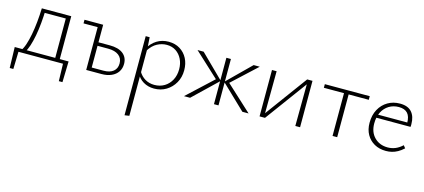

<svg xmlns="http://www.w3.org/2000/svg" viewBox="-56 -883 3623 1639"><g transform="rotate(15 1755.5 -63.5)"><path d="M76 -15Q95 -39 109 -80.5Q123 -122 133 -175Q143 -228 149 -288Q155 -348 157 -410H192Q190 -348 184.5 -288Q179 -228 169 -175Q159 -122 145.5 -80.5Q132 -39 115 -15ZM24 153 19 -31H61L56 153ZM37 0 27 -31H495L477 0ZM458 153 453 -31H495L490 153ZM377 0V-410H417V0ZM178 -379V-410H395V-379Z M659 0V-410H699V-32H803Q859 -32 889.5 -57Q920 -82 920 -127Q920 -173 886.5 -198.5Q853 -224 793 -224H687V-255H799Q837 -255 866.5 -247Q896 -239 916.5 -223Q937 -207 947.5 -184.5Q958 -162 958 -133Q958 -93 938 -63Q918 -33 881 -16.5Q844 0 793 0ZM534 -378V-410H679V-378Z M1258 4Q1205 4 1163 -21Q1121 -46 1097 -95L1111 -111Q1134 -70 1170.5 -48.5Q1207 -27 1252 -27Q1303 -27 1341.5 -50.5Q1380 -74 1402 -115.5Q1424 -157 1424 -210Q1424 -260 1404.5 -299.5Q1385 -339 1350.5 -362Q1316 -385 1269 -385Q1226 -385 1185 -363.5Q1144 -342 1112 -291L1095 -301Q1128 -358 1174 -386.5Q1220 -415 1278 -415Q1336 -415 1378.5 -388.5Q1421 -362 1444.5 -317Q1468 -272 1468 -213Q1468 -151 1440 -102Q1412 -53 1365 -24.5Q1318 4 1258 4ZM1075 289V-410H1110L1116 -317V283Z M2039 0 1823 -207 2029 -410H2083L1851 -195V-224L2094 0ZM1523 0 1764 -224V-196L1533 -410H1587L1793 -207L1577 0ZM1788 0V-410H1828V0Z M2507 0 2510 -410H2549V0ZM2191 0V-410H2232L2229 0ZM2215 0V-19L2502 -410H2526V-391L2239 0Z M2836 0V-410H2877V0ZM2658 -378V-410H3055V-378Z M3308 6Q3250 6 3206 -18.5Q3162 -43 3137 -87Q3112 -131 3112 -191Q3112 -259 3139.5 -309.5Q3167 -360 3214.5 -388Q3262 -416 3322 -416Q3392 -416 3426 -377.5Q3460 -339 3460 -271Q3460 -265 3460 -259Q3460 -253 3459 -247H3423V-271Q3423 -329 3397.5 -357Q3372 -385 3320 -385Q3271 -385 3233 -361.5Q3195 -338 3173.5 -296Q3152 -254 3152 -196Q3152 -119 3197.5 -73Q3243 -27 3315 -27Q3350 -27 3382 -40Q3414 -53 3444 -81L3462 -58Q3436 -34 3410.5 -20Q3385 -6 3360 0Q3335 6 3308 6ZM3141 -247 3147 -276H3452V-247Z"/></g></svg>

Font: Ysabeau Office ExtraLight
Style: Regular
Weight: 250
Designer: Christian Thalmann (Catharsis Fonts)
Version: Version 2.001;gftools[0.9.30]; featfreeze: tnum,lnum,ss02